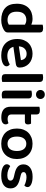

<svg xmlns="http://www.w3.org/2000/svg" viewBox="1153 -1878 740 3086"><g transform="rotate(90 1523.0 -335.0)"><path d="M502 -92Q502 -69 492 -55Q482 -41 462 -28Q437 -12 396 1.5Q355 15 301 15Q181 15 110.5 -46.5Q40 -108 40 -235Q40 -301 59 -348.5Q78 -396 110.5 -427Q143 -458 187 -473Q231 -488 282 -488Q309 -488 333 -482.5Q357 -477 376 -469V-650Q384 -653 399.5 -655.5Q415 -658 433 -658Q469 -658 485.5 -645Q502 -632 502 -599ZM376 -367Q361 -376 341 -382Q321 -388 298 -388Q242 -388 205 -352Q168 -316 168 -234Q168 -157 203.5 -121.5Q239 -86 300 -86Q326 -86 344.5 -92Q363 -98 376 -106Z M733 -180Q747 -129 785 -106Q823 -83 879 -83Q921 -83 956.5 -95.5Q992 -108 1014 -122Q1028 -114 1037 -100Q1046 -86 1046 -70Q1046 -50 1032.5 -34.5Q1019 -19 995.5 -8Q972 3 940 9Q908 15 871 15Q812 15 763.5 -1Q715 -17 680.5 -49.5Q646 -82 626.5 -130Q607 -178 607 -242Q607 -304 626 -350Q645 -396 677.5 -427Q710 -458 753 -473Q796 -488 844 -488Q893 -488 934 -472.5Q975 -457 1004 -429.5Q1033 -402 1049.5 -363.5Q1066 -325 1066 -280Q1066 -252 1051.5 -238Q1037 -224 1011 -220ZM844 -393Q795 -393 762 -360.5Q729 -328 725 -268L947 -301Q943 -338 918 -365.5Q893 -393 844 -393Z M1297 -1Q1289 1 1273.5 4Q1258 7 1240 7Q1204 7 1187.5 -6Q1171 -19 1171 -52V-650Q1179 -653 1194.5 -655.5Q1210 -658 1228 -658Q1264 -658 1280.5 -645Q1297 -632 1297 -599V-1Z M1436 -470Q1444 -472 1459.5 -475Q1475 -478 1493 -478Q1529 -478 1545.5 -465Q1562 -452 1562 -419V-1Q1554 1 1538.5 4Q1523 7 1505 7Q1469 7 1452.5 -6Q1436 -19 1436 -52ZM1426 -615Q1426 -644 1446.5 -664.5Q1467 -685 1499 -685Q1531 -685 1551 -664.5Q1571 -644 1571 -615Q1571 -585 1551 -564.5Q1531 -544 1499 -544Q1467 -544 1446.5 -564.5Q1426 -585 1426 -615Z M1820 -147Q1820 -115 1839.5 -101Q1859 -87 1894 -87Q1911 -87 1928.5 -91Q1946 -95 1960 -101Q1968 -93 1973.5 -81.5Q1979 -70 1979 -55Q1979 -25 1952 -5.5Q1925 14 1865 14Q1786 14 1740.5 -21.5Q1695 -57 1695 -139V-598Q1703 -600 1718.5 -603Q1734 -606 1752 -606Q1787 -606 1803.5 -593Q1820 -580 1820 -547V-464H1967Q1972 -456 1976 -443Q1980 -430 1980 -415Q1980 -389 1968 -377Q1956 -365 1936 -365H1820V-147Z M2536 -237Q2536 -179 2518.5 -132.5Q2501 -86 2469 -53Q2437 -20 2392 -2.5Q2347 15 2291 15Q2235 15 2190 -2.5Q2145 -20 2113 -52.5Q2081 -85 2063.5 -131.5Q2046 -178 2046 -237Q2046 -295 2063.5 -341.5Q2081 -388 2113.5 -420.5Q2146 -453 2191 -470.5Q2236 -488 2291 -488Q2346 -488 2391 -470.5Q2436 -453 2468.5 -420Q2501 -387 2518.5 -340.5Q2536 -294 2536 -237ZM2291 -388Q2237 -388 2206 -348.5Q2175 -309 2175 -237Q2175 -164 2205.5 -125Q2236 -86 2291 -86Q2346 -86 2376.5 -125.5Q2407 -165 2407 -237Q2407 -309 2376 -348.5Q2345 -388 2291 -388Z M3008 -134Q3008 -64 2956 -24.5Q2904 15 2804 15Q2763 15 2729.5 9Q2696 3 2671.5 -8.5Q2647 -20 2633.5 -36.5Q2620 -53 2620 -73Q2620 -92 2628.5 -106Q2637 -120 2651 -129Q2679 -111 2715.5 -97Q2752 -83 2800 -83Q2841 -83 2862 -96.5Q2883 -110 2883 -134Q2883 -175 2823 -188L2767 -201Q2693 -218 2657.5 -252Q2622 -286 2622 -343Q2622 -408 2674 -448.5Q2726 -489 2820 -489Q2856 -489 2886.5 -483.5Q2917 -478 2939.5 -467.5Q2962 -457 2974.5 -442.5Q2987 -428 2987 -409Q2987 -391 2979 -377.5Q2971 -364 2960 -356Q2951 -362 2936.5 -368Q2922 -374 2904.5 -379Q2887 -384 2867.5 -387.5Q2848 -391 2829 -391Q2790 -391 2768 -378.5Q2746 -366 2746 -343Q2746 -326 2758.5 -315Q2771 -304 2802 -297L2851 -285Q2934 -266 2971 -229.5Q3008 -193 3008 -134Z"/></g></svg>

Font: Baloo Paaji 2 SemiBold
Style: Regular
Weight: 600
Designer: Shuchita Grover, Noopur Datye and Ek Type
Foundry: Ek Type
Version: Version 1.640;hotconv 1.0.111;makeotfexe 2.5.65597; ttfautoh